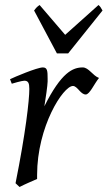

<svg xmlns="http://www.w3.org/2000/svg" viewBox="-20 -726 429 766"><path d="M375 -415C350 -424 334 -457 310 -457C271 -457 225 -438 157 -302C162 -331 170 -387 170 -401V-412C170 -443 169 -457 151 -457C128 -457 36 -418 20 -410L27 -392C30 -393 67 -404 77 -404C93 -404 97 -394 97 -371C97 -326 82 -194 42 5L58 20C81 8 108 -3 128 -12V-28C128 -221 232 -383 271 -383C289 -383 301 -349 322 -349C338 -349 356 -392 375 -415ZM373 -706 240 -587 138 -706C128 -699 125 -696 116 -684L207 -513H252L389 -684C382 -696 381 -699 373 -706Z"/></svg>

Font: Temporarium
Style: Italic
Weight: 400
Italic angle: -7°
Version: Version 1.1